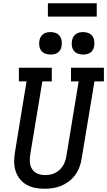

<svg xmlns="http://www.w3.org/2000/svg" viewBox="-20 -1151 658 1179"><path d="M254 8Q224 8 195.5 2.5Q167 -3 142.5 -17Q118 -31 101 -53Q84 -75 75.5 -102Q67 -129 67 -158.5Q67 -188 72 -217L143 -651H96V-735H298V-651H240L166 -204Q162 -180 163.5 -156Q165 -132 177 -113Q189 -94 210 -85Q231 -76 255 -76Q255 -76 255.5 -76Q256 -76 256 -76Q271 -76 286.5 -78.5Q302 -81 316.5 -88Q331 -95 343.5 -106Q356 -117 365 -130.5Q374 -144 379 -159Q384 -174 387 -189L463 -651H416V-735H618V-651H560L481 -175Q477 -150 467.5 -124.5Q458 -99 442 -77Q426 -55 404 -38Q382 -21 357 -10.5Q332 0 305.5 4Q279 8 254 8ZM490 -816Q474 -816 458.5 -821.5Q443 -827 433.5 -839.5Q424 -852 421.5 -868.5Q419 -885 422 -902Q424 -913 430 -924Q436 -935 446 -942Q456 -949 467.5 -951.5Q479 -954 490 -954Q507 -954 522 -948.5Q537 -943 546.5 -930.5Q556 -918 558.5 -901.5Q561 -885 558 -868Q557 -857 551 -846Q545 -835 535 -828Q525 -821 513.5 -818.5Q502 -816 490 -816ZM290 -816Q274 -816 258.5 -821.5Q243 -827 233.5 -839.5Q224 -852 221.5 -868.5Q219 -885 222 -902Q224 -913 230 -924Q236 -935 246 -942Q256 -949 267.5 -951.5Q279 -954 290 -954Q307 -954 322 -948.5Q337 -943 346.5 -930.5Q356 -918 358.5 -901.5Q361 -885 358 -868Q357 -857 351 -846Q345 -835 335 -828Q325 -821 313.5 -818.5Q302 -816 290 -816ZM574 -1049H274V-1131H574Z"/></svg>

Font: Iosevka Curly Slab MdExObl
Style: Regular
Weight: 500
Width: 7
Italic angle: -9°
Monospace: yes
Designer: Belleve Invis
Foundry: Belleve Invis
Version: Version 11.1.0; ttfautohint (v1.8.3)